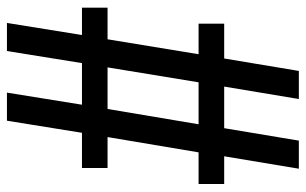

<svg xmlns="http://www.w3.org/2000/svg" viewBox="-180 -610 861 540"><g transform="rotate(-90 250.0 -340.5)"><path d="M124 70 159 -140H276L241 70H320L355 -140H453V-212H367L409 -468H498V-540H421L455 -751H376L342 -540H225L259 -751H180L146 -540H47V-468H134L91 -212H2V-140H80L45 70ZM170 -212 213 -468H330L288 -212Z"/></g></svg>

Font: Iosevka SS09
Style: Regular
Weight: 400
Monospace: yes
Designer: Belleve Invis
Foundry: Belleve Invis
Version: Version 5.2.1; ttfautohint (v1.8.3)